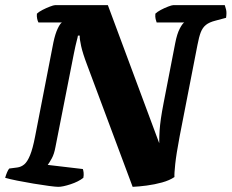

<svg xmlns="http://www.w3.org/2000/svg" viewBox="-31 -724 898 744"><path d="M195 0Q185 0 158.5 -3.5Q132 -7 99 -12.5Q66 -18 36 -24Q6 -30 -11 -35Q-8 -46 -3.5 -56.5Q1 -67 5 -71L36 -75Q51 -77 63 -87Q75 -97 85.5 -122.5Q96 -148 105 -195L176 -560Q183 -593 192.5 -613Q202 -633 209 -637H118Q115 -642 113 -651.5Q111 -661 112 -671Q119 -678 133.5 -685.5Q148 -693 162.5 -698.5Q177 -704 182 -704H387L586 -169Q586 -197 587.5 -218.5Q589 -240 592.5 -264.5Q596 -289 603 -325L648 -557Q655 -593 665.5 -613Q676 -633 683 -637H576Q574 -643 572 -650.5Q570 -658 571 -671Q578 -678 592 -685.5Q606 -693 620.5 -698.5Q635 -704 640 -704H840Q842 -699 845 -687Q848 -675 845 -655L804 -644Q780 -638 767 -627.5Q754 -617 747 -599Q740 -581 734 -549L665 -195Q652 -126 648 -88Q644 -50 645 -38Q626 -25 597 -17Q568 -9 537.5 -5Q507 -1 483 0L306 -474Q290 -516 283.5 -545Q277 -574 278 -586H271Q270 -579 266 -564.5Q262 -550 255 -515L184 -155Q179 -127 169.5 -110Q160 -93 154 -85L290 -69Q292 -64 293 -55Q294 -46 292 -35Q273 -20 242.5 -10Q212 0 195 0Z"/></svg>

Font: Texturina Black
Style: Italic
Weight: 900
Italic angle: -11°
Designer: Guillermo Torres Carreño
Foundry: Omnibus-Type
Version: Version 1.002; ttfautohint (v1.8.3)